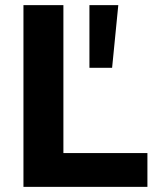

<svg xmlns="http://www.w3.org/2000/svg" viewBox="-20 -725 613 745"><path d="M71 0V-705H226V-131H552V0ZM327 -462V-705H439L415 -462Z"/></svg>

Font: Nunito Sans 12pt ExtraLight 12pt ExtraBold
Style: Regular
Weight: 800
Version: Version 3.101;gftools[0.9.27]